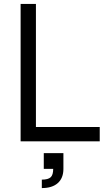

<svg xmlns="http://www.w3.org/2000/svg" viewBox="-20 -720 548 978"><path d="M85 -700H163V-73H488V0H85ZM251 140H303Q303 187 274.5 212.5Q246 238 193 238V195Q225 195 238 183Q251 171 251 140ZM203 60H303V140H203Z"/></svg>

Font: Uncut Sans Variable
Style: Regular
Weight: 400
Designer: Kasper Nordkvist
Foundry: UNCUT.wtf
Version: Version 1.304;Glyphs 3.2 (3246)